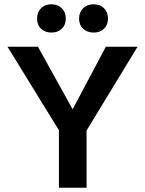

<svg xmlns="http://www.w3.org/2000/svg" viewBox="-20 -876 677 896"><path d="M153 -789Q153 -819 171.5 -837.5Q190 -856 220 -856Q250 -856 268.5 -837.5Q287 -819 287 -789Q287 -760 268.5 -742Q250 -724 220 -724Q190 -724 171.5 -742Q153 -760 153 -789ZM349 -789Q349 -819 368 -837.5Q387 -856 418 -856Q447 -856 465.5 -837.5Q484 -819 484 -789Q484 -760 465.5 -742Q447 -724 418 -724Q387 -724 368 -742Q349 -760 349 -789ZM384 -267V0H255V-268L15 -658H157L319 -366L474 -658H622Z"/></svg>

Font: Ysabeau SC
Style: Bold
Weight: 700
Designer: Christian Thalmann (Catharsis Fonts)
Version: Version 0.003